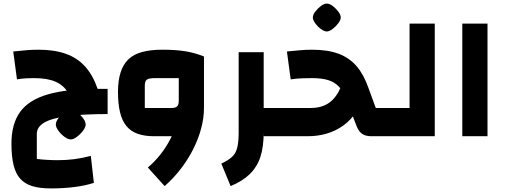

<svg xmlns="http://www.w3.org/2000/svg" viewBox="-20 -762 2824 1074"><path d="M265 292Q202 292 160 279Q118 266 92.5 237Q67 208 55.5 159.5Q44 111 44 41Q44 -69 92.5 -136Q141 -203 247.5 -234Q354 -265 526 -265L582 -124Q446 -124 358 -112.5Q270 -101 228 -76.5Q186 -52 186 -13V127Q207 130 240 132Q273 134 302 134Q350 134 394 128.5Q438 123 488 110L505 261Q455 277 393.5 284.5Q332 292 265 292ZM582 -124Q493 -124 441 -151.5Q389 -179 362 -241Q338 -284 291.5 -304.5Q245 -325 172 -325Q151 -325 127.5 -324Q104 -323 75 -318L54 -474Q99 -479 132.5 -481.5Q166 -484 194 -484Q284 -484 348.5 -461Q413 -438 456.5 -389.5Q500 -341 526 -265H582ZM375.8 18Q360.8 18 341 3.6Q321.2 -10.9 306.8 -30.7Q292.3 -50.5 292.3 -65.4Q292.3 -81.5 306.8 -100.7Q321.2 -120 340.5 -134.4Q359.7 -148.9 375.8 -148.9Q391.8 -148.9 411.1 -134.4Q430.3 -120 444.8 -100.7Q459.2 -81.5 459.2 -65.4Q459.2 -50.5 444.3 -30.7Q429.3 -10.9 410 3.6Q390.8 18 375.8 18Z M842 0Q789 0 750.5 -13.5Q712 -27 687.5 -56.5Q663 -86 651.5 -133.5Q640 -181 640 -248Q640 -311 654.5 -356.5Q669 -402 698 -430Q727 -458 774.5 -471Q822 -484 888 -484Q962 -484 1015.5 -475.5Q1069 -467 1121 -446V-158L1044 0ZM901 279 807 175Q845 143 877 102.5Q909 62 932 17.5Q955 -27 967.5 -71.5Q980 -116 980 -158H1121Q1121 -102 1105 -42.5Q1089 17 1060 74Q1031 131 990.5 183.5Q950 236 901 279ZM790 -158H939Q962 -158 971 -167Q980 -176 980 -199V-325H846Q813 -325 801.5 -316.5Q790 -308 790 -283Z M1455 0V-158H1531V0ZM1270 279 1218 153Q1257 135 1278 115.5Q1299 96 1307 64Q1315 32 1315 -21V-470H1455V-21Q1455 59 1436.5 115.5Q1418 172 1377.5 211.5Q1337 251 1270 279ZM1531 0V-158Q1541 -158 1546 -136.5Q1551 -115 1551 -79Q1551 -42 1546 -21Q1541 0 1531 0Z M2057 0Q2025 0 2005.5 -13.5Q1986 -27 1975 -56L1915 -212Q1900 -251 1876.5 -276.5Q1853 -302 1817 -313.5Q1781 -325 1726 -325Q1700 -325 1670 -324Q1640 -323 1606 -318L1585 -474Q1624 -478 1659 -481Q1694 -484 1725 -484Q1813 -484 1873.5 -461.5Q1934 -439 1974.5 -392Q2015 -345 2041 -270L2082 -158H2139V0ZM1531 0V-158H1718Q1759 -158 1789 -170Q1819 -182 1839.5 -202.5Q1860 -223 1874 -249Q1888 -275 1897 -305L2028 -261Q2007 -190 1975 -140Q1943 -90 1900 -59.5Q1857 -29 1807 -14.5Q1757 0 1702 0ZM2139 0V-158Q2149 -158 2154 -136.5Q2159 -115 2159 -79Q2159 -42 2154 -21Q2149 0 2139 0ZM1531 0Q1521 0 1516 -21Q1511 -42 1511 -79Q1511 -115 1516 -136.5Q1521 -158 1531 -158ZM1808 -586Q1794 -586 1775.5 -599.5Q1757 -613 1743.5 -631.5Q1730 -650 1730 -664Q1730 -679 1743.5 -697Q1757 -715 1775 -728.5Q1793 -742 1808 -742Q1823 -742 1841 -728.5Q1859 -715 1872.5 -697Q1886 -679 1886 -664Q1886 -650 1872 -631.5Q1858 -613 1840 -599.5Q1822 -586 1808 -586Z M2139 0V-158H2271V-630H2412V0ZM2139 0Q2129 0 2124 -21Q2119 -42 2119 -79Q2119 -115 2124 -136.5Q2129 -158 2139 -158Z M2566 0V-630H2707V0Z"/></svg>

Font: Changa ExtraLight
Style: Bold
Weight: 700
Version: Version 3.002; ttfautohint (v1.8.2)